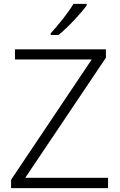

<svg xmlns="http://www.w3.org/2000/svg" viewBox="-20 -1019 615 988"><path d="M426 -991V-999H358C332 -955 278 -887 241 -848V-839H281C331 -879 396 -950 426 -991ZM536 -51V-104H110L525 -722V-765H57V-713H452L37 -94V-51Z"/></svg>

Font: Noto Sans Tamil UI Light
Style: Regular
Weight: 300
Designer: Jelle Bosma - Monotype Design Team
Foundry: Monotype Imaging Inc.
Version: Version 2.004